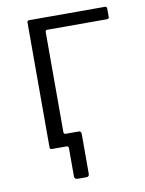

<svg xmlns="http://www.w3.org/2000/svg" viewBox="-78 -586 587 778"><g transform="rotate(-10 215.5 -196.5)"><path d="M179 137Q165 137 165 125V8Q165 0 156 0H112V-51H154V-60Q154 -51 162 -51H215Q226 -51 226 -39V124Q226 131 223 134Q220 137 214 137ZM96 0Q88 0 88 -9V-522Q88 -530 96 -530H407Q416 -530 416 -522V-487Q416 -479 407 -479H162Q154 -479 154 -471V-8Q154 0 145 0Z"/></g></svg>

Font: Libre Franklin Light
Style: Regular
Weight: 300
Designer: Pablo Impallari, Rodrigo Fuenzalida, Nhung Nguyen
Foundry: Impallari Type
Version: Version 3.000